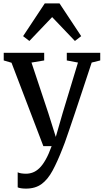

<svg xmlns="http://www.w3.org/2000/svg" viewBox="-20 -863 614 1134"><path d="M133 251Q118 251 104.8 249Q91.5 247 84.5 243.5V154.5Q91 158.5 105 160.8Q119 163 133.5 163Q154.5 163 174.2 155.5Q194 148 212.8 130Q231.5 112 249.5 80.2Q267.5 48.5 285 0H236L48 -492.5L2 -506V-551H241V-506L166 -493.5L265.5 -194.5L309.5 -54.5L350 -195L440.5 -493.5L374.5 -506V-551H572V-506L521.5 -493.5Q491.5 -402.5 466.5 -327.2Q441.5 -252 421.8 -192.8Q402 -133.5 387.2 -90.8Q372.5 -48 363 -21.2Q353.5 5.5 349 15Q319 92 290.5 144.8Q262 197.5 225.2 224.2Q188.5 251 133 251ZM153.5 -621 116.5 -649.5 244.5 -843H331.5L459.5 -649.5L422.5 -621L288 -762Z"/></svg>

Font: Merriweather 28pt
Style: Regular
Weight: 400
Version: Version 2.100